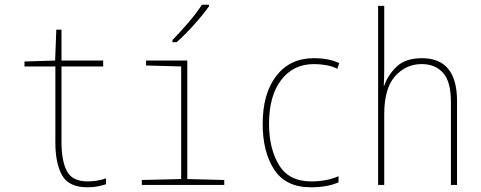

<svg xmlns="http://www.w3.org/2000/svg" viewBox="-20 -785 2040 815"><path d="M430 -3V-28Q394 -15 351 -15Q287 -15 264 -58.5Q241 -102 241 -183V-503H418V-528H241V-659H219L214 -528L84 -524V-503H215V-180Q215 -92 243.5 -41Q272 10 351 10Q377 10 395.5 6Q414 2 430 -3Z M730 -606Q765 -637 803.5 -680Q842 -723 867 -758V-765H837Q814 -729 780 -689.5Q746 -650 712 -615V-606ZM932 0V-21L775 -25V-528H600V-507L749 -503V-25L582 -21V0Z M1417 -11V-37Q1367 -15 1301 -15Q1206 -15 1164 -85Q1122 -155 1122 -259Q1122 -378 1173.5 -445.5Q1225 -513 1313 -513Q1338 -513 1364 -508.5Q1390 -504 1412 -493L1420 -517Q1377 -538 1312 -538Q1211 -538 1153 -463Q1095 -388 1095 -259Q1095 -140 1144 -65Q1193 10 1299 10Q1370 10 1417 -11Z M1611 0V-300Q1611 -410 1657 -461.5Q1703 -513 1770 -513Q1827 -513 1860.5 -476Q1894 -439 1894 -353V0H1920V-356Q1920 -538 1771 -538Q1700 -538 1662.5 -501Q1625 -464 1611 -421H1609Q1610 -440 1610.5 -456Q1611 -472 1611 -494V-760H1585V0Z"/></svg>

Font: Noto Sans Mono UI Condensed Thin
Style: Regular
Weight: 250
Width: 3
Designer: Monotype Design team
Foundry: Monotype Imaging Inc.
Version: 1.000